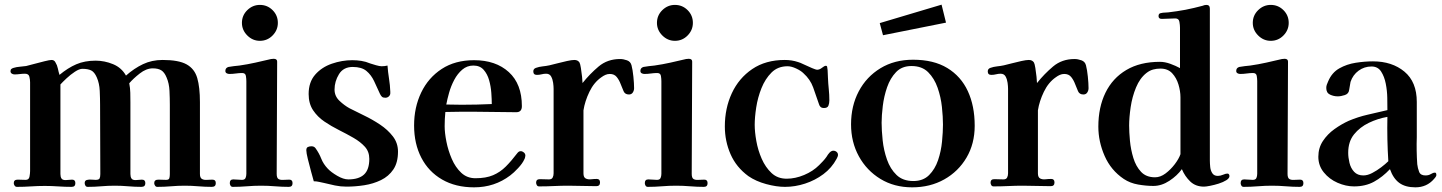

<svg xmlns="http://www.w3.org/2000/svg" viewBox="-20 -797 6181 823"><path d="M905 -12Q905 4 888 4Q859 4 830 1.5Q801 -1 772 -1Q743 -1 713.5 1.5Q684 4 654 4Q648 4 644.5 -1.5Q641 -7 641 -12Q641 -27 659 -27Q667 -27 675.5 -26.5Q684 -26 692 -26Q704 -26 706 -33.5Q708 -41 708 -51V-348Q708 -375 706.5 -407.5Q705 -440 694 -465Q685 -487 671.5 -495.5Q658 -504 635 -504Q607 -504 579 -482Q551 -460 534 -440Q538 -420 538.5 -399.5Q539 -379 539 -359Q539 -282 539 -205Q539 -128 539 -51Q539 -39 543.5 -32Q548 -25 561 -25Q568 -25 574.5 -26Q581 -27 588 -27Q603 -27 603 -12Q603 4 586 4Q558 4 529.5 1.5Q501 -1 472 -1Q443 -1 414 1.5Q385 4 356 4Q349 4 346 -1.5Q343 -7 343 -12Q343 -23 352 -25.5Q361 -28 372.5 -27Q384 -26 390 -26Q404 -26 407 -32.5Q410 -39 410 -51Q410 -125 409.5 -199.5Q409 -274 409 -348Q409 -375 407.5 -407.5Q406 -440 395 -465Q385 -488 371 -495Q357 -502 333 -502Q320 -502 301 -489.5Q282 -477 265 -461Q248 -445 239 -435Q239 -339 239 -243Q239 -147 239 -51Q239 -39 243.5 -32Q248 -25 261 -25Q268 -25 275 -26Q282 -27 289 -27Q303 -27 303 -12Q303 4 287 4Q258 4 229.5 2Q201 0 172 0Q142 0 112.5 2Q83 4 53 4Q46 4 42.5 -1.5Q39 -7 39 -12Q39 -27 56 -27Q64 -27 72.5 -26.5Q81 -26 90 -26Q104 -26 106.5 -40Q109 -54 109 -64Q109 -159 109 -254Q109 -349 109 -444Q109 -455 106 -468Q103 -481 87 -481Q76 -481 64.5 -479.5Q53 -478 42 -478Q36 -478 30.5 -481.5Q25 -485 25 -492Q25 -499 29.5 -502Q34 -505 38 -506Q51 -510 65 -511Q79 -512 92 -514Q104 -517 126.5 -523Q149 -529 171 -534.5Q193 -540 201 -540Q213 -540 218 -529Q225 -518 228 -503.5Q231 -489 235 -476Q271 -506 307 -521.5Q343 -537 390 -537Q428 -537 464.5 -522Q501 -507 520 -473Q555 -504 593 -522Q631 -540 677 -540Q746 -540 780 -521Q814 -502 825.5 -462.5Q837 -423 837 -359Q837 -282 837 -205Q837 -128 837 -51Q837 -35 845.5 -30Q854 -25 866.5 -26Q879 -27 890 -27Q905 -27 905 -12Z M1234 -12Q1234 4 1218 4Q1189 4 1159 1.5Q1129 -1 1099 -1Q1069 -1 1038.5 1.5Q1008 4 978 4Q971 4 968 -1.5Q965 -7 965 -12Q965 -28 980 -28Q990 -28 999 -27Q1008 -26 1017 -26Q1029 -26 1032.5 -34Q1036 -42 1036 -52V-449Q1036 -459 1034 -471.5Q1032 -484 1018 -484Q1005 -484 991 -482Q977 -480 963 -480Q957 -480 951.5 -483Q946 -486 946 -493Q946 -506 959 -510Q970 -512 982.5 -513.5Q995 -515 1006 -516Q1041 -521 1074.5 -528.5Q1108 -536 1142 -544Q1145 -544 1148 -544.5Q1151 -545 1153 -545Q1168 -545 1168 -533Q1168 -413 1167 -292.5Q1166 -172 1166 -52Q1166 -34 1174 -29.5Q1182 -25 1194.5 -26Q1207 -27 1220 -27Q1234 -27 1234 -12ZM1171 -699Q1171 -668 1148.5 -645Q1126 -622 1094 -622Q1063 -622 1040 -645Q1017 -668 1017 -699Q1017 -731 1040 -753.5Q1063 -776 1094 -776Q1126 -776 1148.5 -753.5Q1171 -731 1171 -699Z M1686 -147Q1686 -100 1666 -70.5Q1646 -41 1613 -25Q1580 -9 1541.5 -3Q1503 3 1465 3Q1440 3 1416 -2Q1392 -7 1368 -13Q1358 -15 1347 -17.5Q1336 -20 1325 -20Q1321 -34 1313.5 -61.5Q1306 -89 1299.5 -115.5Q1293 -142 1293 -153Q1293 -164 1300 -167Q1307 -170 1315 -170Q1327 -170 1333 -161Q1348 -140 1357 -117Q1366 -94 1385 -74Q1399 -59 1425.5 -43.5Q1452 -28 1473 -28Q1518 -28 1540.5 -49Q1563 -70 1563 -116Q1563 -147 1544 -168Q1525 -189 1495.5 -206Q1466 -223 1433 -239.5Q1400 -256 1370.5 -276Q1341 -296 1322 -324.5Q1303 -353 1303 -394Q1303 -445 1331 -477Q1359 -509 1402.5 -524Q1446 -539 1490 -539Q1510 -539 1529 -536Q1548 -533 1567 -525Q1576 -522 1591.5 -517.5Q1607 -513 1616 -513Q1629 -513 1641 -516Q1643 -488 1647.5 -460Q1652 -432 1653 -404V-401Q1654 -391 1647.5 -384.5Q1641 -378 1632 -378Q1622 -378 1617.5 -382Q1613 -386 1609 -394Q1596 -423 1583.5 -449.5Q1571 -476 1550.5 -493Q1530 -510 1492 -510Q1452 -510 1433 -479Q1414 -448 1414 -413Q1414 -385 1435 -365Q1456 -345 1478 -333Q1505 -319 1540.5 -302Q1576 -285 1609 -263Q1642 -241 1664 -212.5Q1686 -184 1686 -147Z M2088 -351Q2088 -371 2086 -399Q2084 -427 2076.5 -453.5Q2069 -480 2053 -498Q2037 -516 2009 -516Q1982 -516 1961.5 -498.5Q1941 -481 1927 -454.5Q1913 -428 1905 -399.5Q1897 -371 1893 -349Q1910 -349 1926.5 -348.5Q1943 -348 1959 -348Q2024 -348 2088 -351ZM2232 -130Q2232 -127 2230.5 -121.5Q2229 -116 2227 -113Q2220 -97 2201 -76.5Q2182 -56 2167 -45Q2100 6 2012 6Q1933 6 1875 -27.5Q1817 -61 1786 -121Q1755 -181 1755 -259Q1755 -337 1785.5 -400.5Q1816 -464 1873.5 -501.5Q1931 -539 2012 -539Q2105 -539 2161 -488Q2217 -437 2217 -342Q2217 -316 2193 -316Q2149 -316 2105 -317Q2061 -318 2017 -318Q1985 -318 1953 -318Q1921 -318 1889 -317Q1886 -287 1886 -256Q1886 -228 1893.5 -190Q1901 -152 1916.5 -116Q1932 -80 1957 -56.5Q1982 -33 2018 -33Q2063 -33 2093.5 -46Q2124 -59 2148 -83Q2172 -107 2197 -140Q2200 -144 2203.5 -146.5Q2207 -149 2212 -149Q2219 -149 2225.5 -143.5Q2232 -138 2232 -130Z M2698 -419Q2698 -409 2692.5 -400.5Q2687 -392 2676 -392Q2659 -392 2653 -406Q2647 -419 2640.5 -436.5Q2634 -454 2623.5 -467Q2613 -480 2594 -480Q2584 -480 2575 -476Q2566 -472 2558 -466Q2526 -444 2506.5 -403.5Q2487 -363 2481 -324V-325Q2481 -288 2481 -251Q2481 -214 2481 -177V-54Q2481 -37 2490.5 -32Q2500 -27 2513.5 -28.5Q2527 -30 2538 -30Q2552 -30 2552 -15Q2552 1 2536 1Q2506 1 2476 0Q2446 -1 2416 -1Q2385 -1 2354 0.5Q2323 2 2291 2Q2284 2 2281 -3.5Q2278 -9 2278 -14Q2278 -29 2294 -29Q2304 -29 2313.5 -28.5Q2323 -28 2333 -28Q2345 -28 2349 -36Q2353 -44 2353 -54Q2353 -125 2353 -197Q2353 -269 2353 -340Q2353 -359 2353 -378Q2353 -397 2353 -416Q2353 -427 2351 -442Q2349 -457 2342.5 -469Q2336 -481 2321 -481Q2311 -481 2301.5 -478.5Q2292 -476 2281 -476Q2266 -476 2266 -491Q2266 -502 2277 -506Q2291 -511 2306 -512.5Q2321 -514 2335 -517Q2348 -520 2369 -525.5Q2390 -531 2410.5 -535.5Q2431 -540 2442 -540Q2457 -540 2464 -529Q2467 -524 2470 -505.5Q2473 -487 2475 -468Q2477 -449 2477 -441Q2508 -480 2546 -512Q2584 -544 2638 -544Q2652 -544 2667.5 -538.5Q2683 -533 2687 -517Q2692 -498 2695 -468.5Q2698 -439 2698 -419Z M3013 -12Q3013 4 2997 4Q2968 4 2938 1.5Q2908 -1 2878 -1Q2848 -1 2817.5 1.5Q2787 4 2757 4Q2750 4 2747 -1.5Q2744 -7 2744 -12Q2744 -28 2759 -28Q2769 -28 2778 -27Q2787 -26 2796 -26Q2808 -26 2811.5 -34Q2815 -42 2815 -52V-449Q2815 -459 2813 -471.5Q2811 -484 2797 -484Q2784 -484 2770 -482Q2756 -480 2742 -480Q2736 -480 2730.5 -483Q2725 -486 2725 -493Q2725 -506 2738 -510Q2749 -512 2761.5 -513.5Q2774 -515 2785 -516Q2820 -521 2853.5 -528.5Q2887 -536 2921 -544Q2924 -544 2927 -544.5Q2930 -545 2932 -545Q2947 -545 2947 -533Q2947 -413 2946 -292.5Q2945 -172 2945 -52Q2945 -34 2953 -29.5Q2961 -25 2973.5 -26Q2986 -27 2999 -27Q3013 -27 3013 -12ZM2950 -699Q2950 -668 2927.5 -645Q2905 -622 2873 -622Q2842 -622 2819 -645Q2796 -668 2796 -699Q2796 -731 2819 -753.5Q2842 -776 2873 -776Q2905 -776 2927.5 -753.5Q2950 -731 2950 -699Z M3572 -133Q3572 -129 3570 -124.5Q3568 -120 3566 -116Q3545 -77 3509.5 -50.5Q3474 -24 3431 -10Q3388 4 3345 4Q3308 4 3264 -8Q3220 -20 3188 -42Q3136 -80 3111.5 -136Q3087 -192 3087 -255Q3087 -333 3117 -397.5Q3147 -462 3204.5 -501Q3262 -540 3344 -540Q3374 -540 3401 -531Q3409 -529 3426.5 -520.5Q3444 -512 3461 -505Q3478 -498 3482 -498Q3493 -498 3503.5 -506.5Q3514 -515 3520 -515Q3526 -515 3526 -507Q3528 -497 3528 -485.5Q3528 -474 3529 -463Q3530 -439 3532.5 -415Q3535 -391 3535 -367Q3535 -354 3531 -344Q3527 -334 3512 -334Q3502 -334 3497 -339Q3492 -344 3490 -352Q3478 -388 3465.5 -422.5Q3453 -457 3424 -483Q3413 -494 3392.5 -503.5Q3372 -513 3356 -513Q3314 -513 3287 -486Q3260 -459 3244 -419Q3228 -379 3221.5 -336.5Q3215 -294 3215 -262Q3215 -232 3222 -192.5Q3229 -153 3245 -116.5Q3261 -80 3287 -55.5Q3313 -31 3352 -31Q3389 -31 3427 -47Q3465 -63 3491 -89Q3499 -97 3507.5 -106Q3516 -115 3523 -125Q3526 -130 3529 -134.5Q3532 -139 3536 -143Q3544 -151 3552 -151Q3560 -151 3566 -146Q3572 -141 3572 -133Z M4022 -263Q4022 -296 4017.5 -338.5Q4013 -381 3999 -421Q3985 -461 3958.5 -487.5Q3932 -514 3887 -514Q3846 -514 3821 -488Q3796 -462 3782.5 -423Q3769 -384 3764 -342.5Q3759 -301 3759 -271Q3759 -238 3763.5 -195.5Q3768 -153 3782 -113Q3796 -73 3823 -47Q3850 -21 3895 -21Q3937 -21 3962.5 -46.5Q3988 -72 4001 -110.5Q4014 -149 4018 -190.5Q4022 -232 4022 -263ZM4158 -258Q4158 -181 4123 -121.5Q4088 -62 4027.5 -28Q3967 6 3890 6Q3813 6 3754 -30Q3695 -66 3661.5 -127Q3628 -188 3628 -264Q3628 -343 3661 -405.5Q3694 -468 3754 -504.5Q3814 -541 3894 -541Q3982 -541 4040.5 -505.5Q4099 -470 4128.5 -406.5Q4158 -343 4158 -258ZM4035 -700 3765 -646 3751 -698 4016 -777Z M4646 -419Q4646 -409 4640.5 -400.5Q4635 -392 4624 -392Q4607 -392 4601 -406Q4595 -419 4588.5 -436.5Q4582 -454 4571.5 -467Q4561 -480 4542 -480Q4532 -480 4523 -476Q4514 -472 4506 -466Q4474 -444 4454.5 -403.5Q4435 -363 4429 -324V-325Q4429 -288 4429 -251Q4429 -214 4429 -177V-54Q4429 -37 4438.5 -32Q4448 -27 4461.5 -28.5Q4475 -30 4486 -30Q4500 -30 4500 -15Q4500 1 4484 1Q4454 1 4424 0Q4394 -1 4364 -1Q4333 -1 4302 0.5Q4271 2 4239 2Q4232 2 4229 -3.5Q4226 -9 4226 -14Q4226 -29 4242 -29Q4252 -29 4261.5 -28.5Q4271 -28 4281 -28Q4293 -28 4297 -36Q4301 -44 4301 -54Q4301 -125 4301 -197Q4301 -269 4301 -340Q4301 -359 4301 -378Q4301 -397 4301 -416Q4301 -427 4299 -442Q4297 -457 4290.5 -469Q4284 -481 4269 -481Q4259 -481 4249.5 -478.5Q4240 -476 4229 -476Q4214 -476 4214 -491Q4214 -502 4225 -506Q4239 -511 4254 -512.5Q4269 -514 4283 -517Q4296 -520 4317 -525.5Q4338 -531 4358.5 -535.5Q4379 -540 4390 -540Q4405 -540 4412 -529Q4415 -524 4418 -505.5Q4421 -487 4423 -468Q4425 -449 4425 -441Q4456 -480 4494 -512Q4532 -544 4586 -544Q4600 -544 4615.5 -538.5Q4631 -533 4635 -517Q4640 -498 4643 -468.5Q4646 -439 4646 -419Z M5040 -380Q5040 -406 5031.5 -434.5Q5023 -463 5004.5 -483Q4986 -503 4954 -503Q4938 -503 4923 -499Q4908 -495 4894 -484Q4866 -462 4849.5 -422Q4833 -382 4826.5 -337.5Q4820 -293 4820 -259Q4820 -231 4823.5 -193.5Q4827 -156 4838 -120Q4849 -84 4871 -60.5Q4893 -37 4931 -37Q4954 -37 4976 -53.5Q4998 -70 5015.5 -93Q5033 -116 5040 -136ZM5250 -42Q5250 -33 5236.5 -24.5Q5223 -16 5204 -10Q5185 -4 5167 -0.5Q5149 3 5141 3Q5105 3 5082 -19Q5059 -41 5046 -72Q5026 -44 4992.5 -22Q4959 0 4924 0Q4893 0 4858.5 -6Q4824 -12 4797 -30Q4742 -67 4715 -128.5Q4688 -190 4688 -254Q4688 -337 4718.5 -399.5Q4749 -462 4808 -497Q4867 -532 4952 -532Q4973 -532 4996.5 -523.5Q5020 -515 5038 -505V-678Q5038 -689 5035.5 -703.5Q5033 -718 5018 -718Q5003 -718 4988.5 -717Q4974 -716 4960 -716Q4946 -716 4946 -728Q4946 -740 4957 -741Q4965 -743 4973 -743Q4981 -743 4988 -744Q5007 -746 5025 -749Q5043 -752 5061 -755Q5080 -759 5098 -763Q5116 -767 5134 -772Q5139 -774 5143 -775Q5147 -776 5151 -776Q5166 -776 5166 -760V-109Q5166 -97 5167.5 -81.5Q5169 -66 5176.5 -54.5Q5184 -43 5200 -43Q5211 -43 5222.5 -48Q5234 -53 5241 -53Q5246 -53 5248 -49.5Q5250 -46 5250 -42Z M5567 -12Q5567 4 5551 4Q5522 4 5492 1.5Q5462 -1 5432 -1Q5402 -1 5371.5 1.5Q5341 4 5311 4Q5304 4 5301 -1.5Q5298 -7 5298 -12Q5298 -28 5313 -28Q5323 -28 5332 -27Q5341 -26 5350 -26Q5362 -26 5365.5 -34Q5369 -42 5369 -52V-449Q5369 -459 5367 -471.5Q5365 -484 5351 -484Q5338 -484 5324 -482Q5310 -480 5296 -480Q5290 -480 5284.5 -483Q5279 -486 5279 -493Q5279 -506 5292 -510Q5303 -512 5315.5 -513.5Q5328 -515 5339 -516Q5374 -521 5407.5 -528.5Q5441 -536 5475 -544Q5478 -544 5481 -544.5Q5484 -545 5486 -545Q5501 -545 5501 -533Q5501 -413 5500 -292.5Q5499 -172 5499 -52Q5499 -34 5507 -29.5Q5515 -25 5527.5 -26Q5540 -27 5553 -27Q5567 -27 5567 -12ZM5504 -699Q5504 -668 5481.5 -645Q5459 -622 5427 -622Q5396 -622 5373 -645Q5350 -668 5350 -699Q5350 -731 5373 -753.5Q5396 -776 5427 -776Q5459 -776 5481.5 -753.5Q5504 -731 5504 -699Z M5931 -106Q5928 -153 5927 -200.5Q5926 -248 5927 -296Q5886 -289 5847.5 -270.5Q5809 -252 5784 -221Q5759 -190 5759 -142Q5759 -122 5764.5 -99Q5770 -76 5784.5 -60.5Q5799 -45 5824 -45Q5842 -45 5862 -55.5Q5882 -66 5900.5 -80Q5919 -94 5931 -106ZM6137 -47Q6137 -43 6133.5 -38Q6130 -33 6127 -30Q6096 6 6047 6Q6004 6 5978 -13Q5952 -32 5938 -72Q5906 -38 5869.5 -18Q5833 2 5784 2Q5749 2 5713.5 -13.5Q5678 -29 5654.5 -58Q5631 -87 5631 -125Q5631 -163 5650.5 -192.5Q5670 -222 5700 -243.5Q5730 -265 5761 -279Q5801 -296 5843 -305.5Q5885 -315 5927 -325V-329Q5927 -347 5926.5 -377.5Q5926 -408 5920 -438.5Q5914 -469 5900 -490.5Q5886 -512 5859 -512Q5828 -512 5803.5 -494Q5779 -476 5769 -446Q5767 -437 5766 -428.5Q5765 -420 5763 -411Q5761 -395 5744.5 -389.5Q5728 -384 5714 -384Q5697 -384 5681 -391.5Q5665 -399 5665 -420Q5665 -428 5667.5 -434.5Q5670 -441 5673 -448Q5689 -486 5721 -504Q5753 -522 5791.5 -528Q5830 -534 5865 -534Q5947 -534 6000 -490Q6053 -446 6053 -360V-209Q6052 -181 6052.5 -151.5Q6053 -122 6055 -93Q6057 -76 6063 -60.5Q6069 -45 6090 -45Q6104 -45 6113.5 -51Q6123 -57 6131 -57Q6135 -57 6136 -53Q6137 -49 6137 -47Z"/></svg>

Font: Kaisei Tokumin
Style: Bold
Weight: 700
Designer: Font-Kai, 金井和夫
Foundry: KAZUO KANAI
Version: Version 5.003